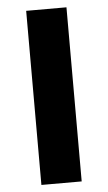

<svg xmlns="http://www.w3.org/2000/svg" viewBox="-52 -735 431 769"><g transform="rotate(-5 164.0 -350.0)"><path d="M83 0V-700H245V0Z"/></g></svg>

Font: Montserrat Thin
Style: Bold
Weight: 700
Version: Version 9.000